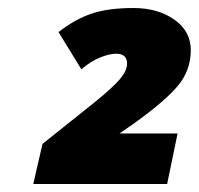

<svg xmlns="http://www.w3.org/2000/svg" viewBox="-20 -874 496 479"><path d="M86 -515 215 -618Q262 -656 279.5 -677Q297 -698 297 -715Q297 -740 270 -740Q253 -740 229.5 -730.5Q206 -721 183 -701L126 -794Q167 -826 208.5 -840Q250 -854 313 -854Q374 -854 415 -825Q456 -796 456 -749Q456 -698 423 -659Q390 -620 310 -563L278 -541H423L397 -415H63Z"/></svg>

Font: Noto Sans Display Black
Style: Italic
Weight: 900
Italic angle: -12°
Designer: Monotype Design team
Foundry: Monotype Imaging Inc.
Version: Version 1.000